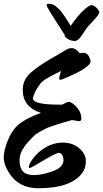

<svg xmlns="http://www.w3.org/2000/svg" viewBox="-30 -966 548 1022"><path d="M145 -443Q145 -409 284 -409H301Q328 -424 335 -424Q352 -424 377.5 -396.5Q403 -369 403 -333Q403 -321 390 -321Q386 -321 353 -327Q343 -324 315.5 -316Q288 -308 278 -305Q268 -302 245 -294Q222 -286 211.5 -280.5Q201 -275 182.5 -265Q164 -255 152 -244Q114 -207 100 -186Q74 -150 74 -111.5Q74 -73 92 -53.5Q110 -34 151.5 -34Q193 -34 250.5 -54.5Q308 -75 308 -114Q308 -127 302 -139.5Q296 -152 282.5 -152Q269 -152 200.5 -111.5Q132 -71 128 -71Q124 -71 124 -79.5Q124 -88 131 -100Q160 -149 207 -178Q254 -207 305 -207Q356 -207 391.5 -177Q427 -147 427 -108.5Q427 -70 407 -44Q346 36 175 36Q69 36 18 -46Q-10 -89 -10 -129Q-10 -169 15 -226.5Q40 -284 81.5 -313Q123 -342 188 -365Q91 -396 91 -488Q91 -543 137 -582Q176 -616 239.5 -652.5Q303 -689 319 -699.5Q335 -710 353 -710Q371 -710 394 -683Q406 -685 411 -685Q434 -685 444 -665Q452 -646 452 -640Q452 -604 299 -543Q293 -541 291 -541Q285 -541 285 -549.5Q285 -558 295 -588L262 -572Q204 -542 191 -528Q167 -499 156 -474Q145 -449 145 -443ZM367 -748Q337 -748 315 -772Q315 -778 313.5 -781.5Q312 -785 287.5 -822.5Q263 -860 240.5 -896Q218 -932 218 -939Q218 -946 229.5 -946Q241 -946 250.5 -942.5Q260 -939 269.5 -930.5Q279 -922 286 -915.5Q293 -909 303 -894.5Q313 -880 318 -873Q338 -844 346 -828Q382 -881 413.5 -910Q445 -939 457 -939Q469 -939 483.5 -924.5Q498 -910 498 -902Q498 -894 490.5 -883.5Q483 -873 465 -854Q447 -835 438 -824.5Q429 -814 415 -792Q401 -770 390.5 -759Q380 -748 367 -748Z"/></svg>

Font: Devonshire
Style: Regular
Weight: 400
Designer: Astigmatic (AOETI)
Foundry: Astigmatic (AOETI)
Version: Version 1.001